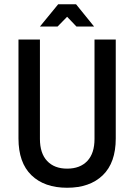

<svg xmlns="http://www.w3.org/2000/svg" viewBox="-20 -872 632 904"><path d="M296 12Q189 12 128 -47Q67 -106 67 -220V-686H168V-218Q168 -150 202 -114Q236 -78 296 -78Q357 -78 391 -114Q425 -150 425 -218V-686H525V-220Q525 -106 464 -47Q403 12 296 12ZM168 -747 254 -852H338L423 -747H340L296 -793L251 -747Z"/></svg>

Font: Archivo Narrow Medium
Style: Regular
Weight: 500
Designer: Hector Gatti
Foundry: Omnibus-Type
Version: Version 3.002